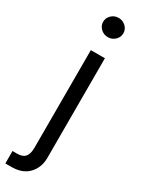

<svg xmlns="http://www.w3.org/2000/svg" viewBox="-272 -752 724 981"><g transform="rotate(30 90.0 -262.0)"><path d="M61.5 -515.6H144.5V72.3Q144.5 128.4 109.4 166.3Q74.2 204.1 8.8 204.1H-27.3V130.9H1Q32.7 130.9 47.1 113.8Q61.5 96.7 61.5 59.6ZM103 -616.2Q78.6 -616.2 61 -632.8Q43.5 -649.4 43.5 -672.9Q43.5 -696.3 61 -712.9Q78.6 -729.5 103 -729.5Q127.4 -729.5 145 -712.9Q162.6 -696.3 162.6 -672.9Q162.6 -649.4 145 -632.8Q127.4 -616.2 103 -616.2Z"/></g></svg>

Font: Inter Display
Style: Regular
Weight: 400
Designer: Rasmus Andersson
Foundry: rsms
Version: Version 4.000;git-37864ae